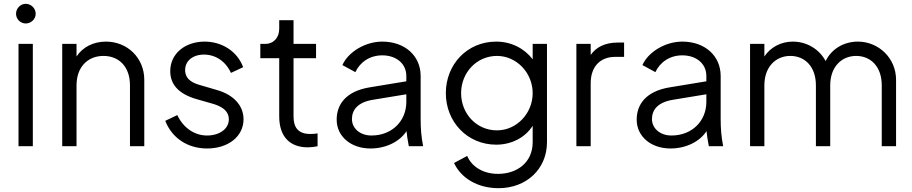

<svg xmlns="http://www.w3.org/2000/svg" viewBox="-20 -766 4781 1006"><path d="M77 0H152V-536H77ZM64 -694C64 -666 87 -643 115 -643C143 -643 167 -666 167 -694C167 -722 143 -746 115 -746C87 -746 64 -722 64 -694Z M306 0H381V-319C381 -415 440 -473 522 -473C604 -473 661 -416 661 -319V0H736V-348C736 -462 648 -548 535 -548C469 -548 413 -519 381 -470V-536H306Z M1065 12C1177 12 1256 -52 1256 -141C1256 -213 1204 -269 1118 -294L1029 -320C1001 -328 950 -344 950 -399C950 -446 989 -480 1049 -480C1110 -480 1163 -444 1190 -384L1254 -414C1223 -498 1142 -548 1052 -548C952 -548 872 -487 872 -393C872 -326 913 -274 1012 -246L1089 -224C1121 -215 1179 -196 1179 -141C1179 -90 1129 -56 1065 -56C998 -56 940 -97 909 -163L846 -133C880 -44 962 12 1065 12Z M1593 6C1605 6 1628 4 1644 0V-67C1633 -65 1617 -64 1606 -64C1539 -64 1518 -102 1518 -156V-461H1636V-536H1518V-660H1443V-615C1443 -569 1414 -536 1369 -536H1344V-461H1443V-156C1443 -52 1497 6 1593 6Z M1921 12C2005 12 2076 -26 2110 -79C2112 -59 2115 -35 2122 0H2197C2187 -53 2184 -91 2184 -145V-368C2184 -474 2101 -548 1983 -548C1893 -548 1804 -493 1774 -425L1842 -388C1866 -440 1917 -476 1983 -476C2057 -476 2109 -432 2109 -368V-340L1915 -308C1796 -288 1744 -222 1744 -139C1744 -51 1819 12 1921 12ZM1824 -142C1824 -191 1855 -230 1933 -243L2109 -272V-232C2109 -133 2035 -56 1926 -56C1866 -56 1824 -94 1824 -142Z M2592 220C2740 220 2846 118 2846 -21V-536H2771V-455C2728 -512 2659 -548 2580 -548C2428 -548 2316 -429 2316 -278C2316 -127 2429 -8 2580 -8C2659 -8 2731 -44 2771 -107V-21C2771 87 2687 145 2590 145C2505 145 2449 102 2428 51L2359 88C2395 166 2481 220 2592 220ZM2396 -278C2396 -385 2477 -473 2584 -473C2687 -473 2771 -384 2771 -278C2771 -172 2687 -83 2584 -83C2476 -83 2396 -171 2396 -278Z M3000 0H3075V-330C3075 -418 3126 -468 3203 -468H3250V-543H3216C3151 -543 3103 -519 3075 -478V-536H3000Z M3493 12C3577 12 3648 -26 3682 -79C3684 -59 3687 -35 3694 0H3769C3759 -53 3756 -91 3756 -145V-368C3756 -474 3673 -548 3555 -548C3465 -548 3376 -493 3346 -425L3414 -388C3438 -440 3489 -476 3555 -476C3629 -476 3681 -432 3681 -368V-340L3487 -308C3368 -288 3316 -222 3316 -139C3316 -51 3391 12 3493 12ZM3396 -142C3396 -191 3427 -230 3505 -243L3681 -272V-232C3681 -133 3607 -56 3498 -56C3438 -56 3396 -94 3396 -142Z M3910 0H3985V-319C3985 -415 4044 -473 4121 -473C4198 -473 4255 -416 4255 -319V0H4330V-319C4330 -415 4389 -473 4466 -473C4543 -473 4600 -416 4600 -319V0H4675V-348C4675 -462 4583 -548 4475 -548C4404 -548 4338 -512 4306 -446C4273 -508 4208 -548 4134 -548C4073 -548 4017 -519 3985 -470V-536H3910Z"/></svg>

Font: Mluvka
Style: Regular
Weight: 400
Designer: Modified by Jiří Krblich, Original typeface by Gumpita Rahayu
Foundry: Gumpita Rahayu & Jiří Krblich
Version: Version 2.000;Glyphs 3.1.1 (3134)